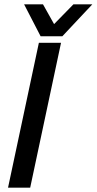

<svg xmlns="http://www.w3.org/2000/svg" viewBox="-20 -864 445 884"><path d="M17 0 159 -667H261L119 0ZM405 -844 267 -697H167L91 -844H178L229 -753L318 -844Z"/></svg>

Font: Epunda Sans Medium
Style: Italic
Weight: 500
Italic angle: -12.0243°
Designer: Simon Atzbach
Foundry: typofactur
Version: Version 2.204; ttfautohint (v1.8.4.7-5d5b)